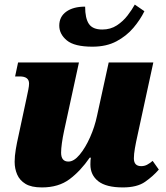

<svg xmlns="http://www.w3.org/2000/svg" viewBox="-20 -809 725 839"><path d="M384 -605Q305 -605 272 -632.5Q239 -660 239 -697Q239 -736 269.5 -758Q300 -780 352 -780Q352 -729 368.5 -704.5Q385 -680 427 -680Q463 -680 490.5 -698Q518 -716 537.5 -741.5Q557 -767 569 -789L611 -760Q593 -723 563 -687.5Q533 -652 489 -628.5Q445 -605 384 -605ZM163 10Q117 10 91.5 -5.5Q66 -21 55 -46.5Q44 -72 44 -102Q44 -127 49 -156.5Q54 -186 60 -212L96 -380Q101 -403 104 -418.5Q107 -434 107 -444Q107 -475 66 -475H46L59 -536H325L260 -237Q254 -209 250.5 -184Q247 -159 247 -142Q247 -103 279 -103Q303 -103 328 -133Q353 -163 373.5 -209Q394 -255 404 -303L455 -536H650L581 -218Q574 -187 569.5 -161Q565 -135 565 -117Q565 -83 597 -83Q611 -83 622.5 -89Q634 -95 647 -106L674 -68Q649 -39 614 -14.5Q579 10 517 10Q444 10 409.5 -17Q375 -44 375 -90Q375 -101 375.5 -108Q376 -115 377 -120H372Q332 -62 284 -26Q236 10 163 10Z"/></svg>

Font: Noto Serif Black
Style: Italic
Weight: 900
Italic angle: -12°
Designer: Monotype Design Team
Foundry: Monotype Imaging Inc.
Version: Version 2.013